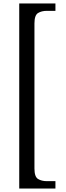

<svg xmlns="http://www.w3.org/2000/svg" viewBox="-20 -819 378 1098"><path d="M90 -799H297V-757H248Q218 -757 197.5 -744.5Q177 -732 177 -685V145Q177 192 197.5 204.5Q218 217 248 217H297V259H90Z"/></svg>

Font: Noto Serif Sinhala SemiCondensed
Style: Regular
Weight: 400
Width: 4
Designer: Jelle Bosma - Monotype Design Team
Foundry: Monotype Imaging Inc.
Version: Version 2.007; ttfautohint (v1.8.4.7-5d5b)